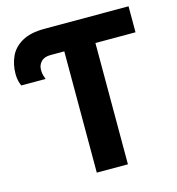

<svg xmlns="http://www.w3.org/2000/svg" viewBox="-106 -806 831 899"><g transform="rotate(-15 309.0 -357.0)"><path d="M252.9 0V-587.9H186Q155.3 -587.9 140.1 -571.3Q125 -555.7 125 -532.2Q125 -515.6 128.4 -504.9Q129.9 -501.5 131.8 -494.9Q133.8 -488.3 134.8 -485.8H17.1Q12.7 -495.1 8.8 -509.3Q4.9 -525.9 4.9 -543.9Q4.9 -589.8 22.5 -628.4Q40 -667 81.1 -690.4Q122.1 -713.9 189.9 -713.9H598.1V-587.9H403.8V0Z"/></g></svg>

Font: Droid Sans Thai
Style: Bold
Weight: 700
Designer: Steve Matteson
Foundry: Ascender Corporation
Version: Version 1.00